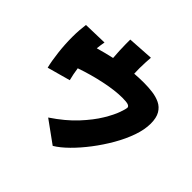

<svg xmlns="http://www.w3.org/2000/svg" viewBox="-190 -859 1106 1106"><g transform="rotate(45 362.5 -306.5)"><path d="M51 -225Q40 -269 33 -330Q26 -391 26 -451Q26 -480 28 -507Q30 -534 33 -555L180 -559Q175 -533 172 -504Q199 -512 225.5 -518.5Q252 -525 278 -531Q276 -557 274.5 -585.5Q273 -614 273 -638V-676L431 -686Q430 -670 428.5 -646.5Q427 -623 427 -597Q427 -572 428 -553Q469 -556 505 -556Q541 -556 575.5 -551.5Q610 -547 638 -533.5Q666 -520 682.5 -492Q699 -464 699 -417Q699 -368 679 -311Q659 -254 625.5 -196Q592 -138 551.5 -85Q511 -32 469 9.5Q427 51 390 73L256 -24Q341 -81 396 -140.5Q451 -200 482.5 -252.5Q514 -305 526.5 -341Q539 -377 539 -386Q539 -397 525.5 -402Q512 -407 478 -407Q419 -407 337.5 -390Q256 -373 176 -345Q182 -302 192 -264Z"/></g></svg>

Font: Mochiy Pop P One
Style: Regular
Weight: 400
Designer: FONTDASU
Foundry: FONTDASU / Google Inc. / Adobe
Version: Version 2.000